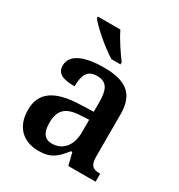

<svg xmlns="http://www.w3.org/2000/svg" viewBox="-182 -888 950 1020"><g transform="rotate(30 293.0 -378.0)"><path d="M296 -606H352V-619C323 -657 280 -721 259 -766H121V-756C146 -721 237 -642 296 -606ZM203 10C282 10 311 -21 355 -75H363L382 0H549V-49H546C501 -49 485 -65 485 -120V-377C485 -503 418 -548 285 -548C177 -548 89 -520 89 -448C89 -400 125 -383 199 -383C199 -449 215 -491 276 -491C341 -491 355 -446 355 -374V-317L272 -314C121 -309 47 -259 47 -152C47 -42 115 10 203 10ZM246 -59C201 -59 180 -89 180 -148C180 -222 210 -261 303 -265L355 -268V-191C355 -110 312 -59 246 -59Z"/></g></svg>

Font: Noto Serif Sinhala SemiBold
Style: Regular
Weight: 600
Designer: Jelle Bosma - Monotype Design Team
Foundry: Monotype Imaging Inc.
Version: Version 2.007